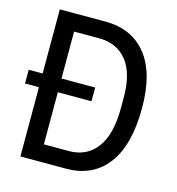

<svg xmlns="http://www.w3.org/2000/svg" viewBox="-103 -775 798 865"><g transform="rotate(15 296.0 -343.0)"><path d="M70 -387V-686H283Q406 -686 474.5 -601Q543 -516 543 -353Q543 -179 475 -89.5Q407 0 283 0H70V-323H5V-387ZM158 -387H315V-323H158V-80H275Q358 -80 404.5 -142.5Q451 -205 451 -328V-378Q451 -490 404.5 -548Q358 -606 275 -606H158Z"/></g></svg>

Font: Archivo Narrow
Style: Regular
Weight: 400
Designer: Hector Gatti
Foundry: Omnibus-Type
Version: Version 1.003